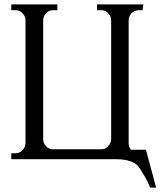

<svg xmlns="http://www.w3.org/2000/svg" viewBox="-20 -719 753 867"><path d="M624 -673H606Q588 -673 575 -660Q562 -647 561 -629V-69Q562 -54 571 -43H639L685 128H658Q647 100 633 76.5Q619 53 607.5 36Q596 19 569.5 9.5Q543 0 506 0H31V-27H50Q68 -27 81 -40Q94 -53 95 -71V-629Q94 -647 81 -660Q68 -673 50 -673H31V-699H239V-673H220Q202 -673 189 -660Q176 -647 175 -629V-89Q176 -71 188.5 -58Q201 -45 218 -45H438Q455 -45 468 -58.5Q481 -72 482 -91V-629Q481 -647 468 -660Q455 -673 437 -673H418V-699H627Z"/></svg>

Font: Constantine
Style: Regular
Weight: 400
Designer: Dukom Design
Version: Version 1.001;PS 001.001;hotconv 1.0.56;makeotf.lib2.0.21325